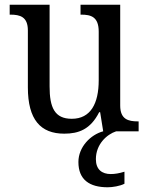

<svg xmlns="http://www.w3.org/2000/svg" viewBox="-20 -556 629 813"><path d="M252 10C313 10 363 -8 400 -81H404L417 0C364 14 312 66 312 130C312 205 359 237 436 237C456 237 488 232 507 222V171C485 178 466 181 449 181C412 181 386 162 386 118C386 55 432 13 472 0H567V-42H564C524 -42 489 -50 489 -109V-536H321V-494H324C365 -494 398 -485 398 -422V-216C398 -118 364 -53 284 -53C211 -53 190 -101 190 -190V-536H21V-494H24C65 -494 98 -485 98 -427V-186C98 -49 152 10 252 10Z"/></svg>

Font: Noto Serif Lao SemiCondensed
Style: Regular
Weight: 400
Width: 4
Designer: Monotype Design Team
Foundry: Monotype Imaging Inc.
Version: Version 2.003